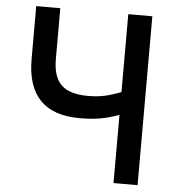

<svg xmlns="http://www.w3.org/2000/svg" viewBox="-55 -853 860 906"><g transform="rotate(5 375.0 -400.0)"><path d="M80 -800H194V-559Q194 -475 233.5 -437Q273 -399 360 -399Q402 -399 437.5 -406.5Q473 -414 516 -431V-800H630V0H516V-323Q470 -306 428 -298.5Q386 -291 330 -291Q80 -291 80 -549Z"/></g></svg>

Font: Martian Mono SemiExpanded
Style: Regular
Weight: 400
Width: 6
Monospace: yes
Designer: Roman Shamin
Foundry: Evil Martians
Version: Version 1.000